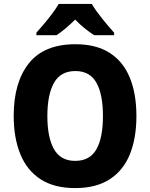

<svg xmlns="http://www.w3.org/2000/svg" viewBox="-20 -951 768 981"><path d="M677 -358Q677 -245 643.5 -162.5Q610 -80 540.5 -35Q471 10 364 10Q257 10 187.5 -35Q118 -80 84 -163Q50 -246 50 -359Q50 -530 127.5 -627.5Q205 -725 365 -725Q472 -725 541 -680.5Q610 -636 643.5 -553.5Q677 -471 677 -358ZM222 -358Q222 -248 256 -188.5Q290 -129 364 -129Q439 -129 472.5 -188Q506 -247 506 -358Q506 -469 472.5 -528.5Q439 -588 365 -588Q290 -588 256 -528Q222 -468 222 -358ZM449 -931Q469 -897 502 -856Q535 -815 563 -784V-771H461Q438 -786 413 -806Q388 -826 364 -851Q339 -826 315 -806Q291 -786 269 -771H166V-784Q183 -803 205 -829Q227 -855 247.5 -882.5Q268 -910 280 -931Z"/></svg>

Font: Noto Sans Tamil SemiCondensed ExtraBold
Style: Regular
Weight: 800
Width: 4
Designer: Jelle Bosma - Monotype Design Team
Foundry: Monotype Imaging Inc.
Version: Version 2.004; ttfautohint (v1.8.4.7-5d5b)